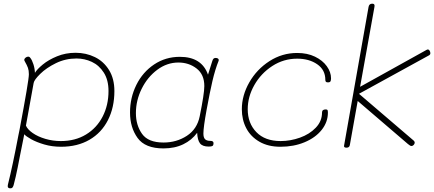

<svg xmlns="http://www.w3.org/2000/svg" viewBox="-20 -800 2360 1044"><path d="M602 -305Q602 -216 567 -147Q532 -78 466.5 -40Q401 -2 312 -2Q263 -2 220.5 -14.5Q178 -27 149.5 -43Q121 -59 112 -70Q105 -38 89 45Q86 61 76 111.5Q66 162 54 207Q51 216 47.5 220Q44 224 36 224Q22 224 22 212Q22 207 23 204Q49 100 80 -64L86 -93Q137 -363 137 -396Q137 -417 132 -431Q127 -445 115 -466Q112 -471 112 -474Q112 -481 119 -486.5Q126 -492 133 -492Q139 -492 141.5 -489Q144 -486 145 -485Q154 -474 161.5 -451Q169 -428 170 -404Q181 -423 212.5 -449Q244 -475 290.5 -494Q337 -513 391 -513Q448 -513 496 -489.5Q544 -466 573 -419Q602 -372 602 -305ZM570 -305Q570 -365 544.5 -405Q519 -445 479.5 -463.5Q440 -482 396 -482Q336 -482 284 -456.5Q232 -431 199 -398.5Q166 -366 163 -349L121 -117Q130 -96 158 -76.5Q186 -57 226.5 -45Q267 -33 311 -33Q389 -33 447.5 -68.5Q506 -104 538 -166Q570 -228 570 -305Z M1135 -359Q1121 -299 1103.5 -203.5Q1086 -108 1086 -74Q1086 -52 1095 -43Q1104 -34 1124 -34Q1141 -34 1141 -22Q1141 -10 1135.5 -6.5Q1130 -3 1115 -3Q1081 -3 1067.5 -20.5Q1054 -38 1052 -78Q1023 -38 976.5 -15.5Q930 7 869 7Q769 7 728 -50Q687 -107 687 -188Q687 -269 721.5 -338.5Q756 -408 818 -449.5Q880 -491 958 -491Q1077 -491 1111 -394L1134 -467Q1137 -477 1141 -481Q1145 -485 1153 -485Q1162 -485 1166.5 -480.5Q1171 -476 1169 -470Q1150 -423 1135 -359ZM1091 -332Q1091 -395 1049 -427.5Q1007 -460 950 -460Q888 -460 835 -420.5Q782 -381 750.5 -317.5Q719 -254 719 -185Q719 -119 752.5 -72Q786 -25 869 -25Q940 -25 996 -61.5Q1052 -98 1066 -168Q1091 -291 1091 -332Z M1295 -206Q1295 -281 1335.5 -352Q1376 -423 1445 -467.5Q1514 -512 1596 -512Q1651 -512 1692.5 -492Q1734 -472 1757 -440Q1780 -408 1780 -374Q1780 -362 1776.5 -357Q1773 -352 1764 -352Q1755 -352 1752 -355.5Q1749 -359 1749 -366Q1749 -420 1705 -450.5Q1661 -481 1596 -481Q1522 -481 1460.5 -441Q1399 -401 1363 -337.5Q1327 -274 1327 -206Q1327 -130 1374 -81.5Q1421 -33 1506 -33Q1559 -33 1611 -51.5Q1663 -70 1697 -105.5Q1731 -141 1731 -188Q1731 -205 1751 -205Q1758 -205 1760.5 -202Q1763 -199 1763 -188Q1763 -136 1729 -93.5Q1695 -51 1636 -26.5Q1577 -2 1505 -2Q1438 -2 1390.5 -29.5Q1343 -57 1319 -103Q1295 -149 1295 -206Z M1851 -9 1984 -762Q1987 -780 2004 -780Q2020 -780 2016 -762L1938 -328Q2155 -449 2298 -528Q2303 -531 2307 -531Q2312 -531 2316 -524.5Q2320 -518 2320 -511Q2320 -506 2318 -503.5Q2316 -501 2313.5 -499.5Q2311 -498 2309 -497L1932 -290L2230 -35Q2235 -30 2235 -25Q2235 -18 2229.5 -12Q2224 -6 2217 -6Q2211 -6 2198 -17L1925 -251L1882 -10Q1879 3 1864 3Q1848 3 1851 -9Z"/></svg>

Font: Mali ExtraLight
Style: Italic
Weight: 275
Italic angle: -10°
Version: Version 1.000; ttfautohint (v1.6)